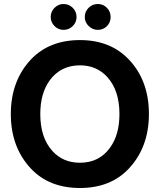

<svg xmlns="http://www.w3.org/2000/svg" viewBox="-20 -927 808 958"><path d="M379 -727Q531 -727 623 -630Q723 -525 723 -358Q723 -193 623 -86Q532 11 379 11Q225 11 134 -86Q34 -193 34 -358Q34 -523 134 -630Q226 -727 379 -727ZM379 -601Q283 -601 228 -526Q181 -461 181 -358Q181 -240 242 -173Q295 -115 379 -115Q475 -115 529 -190Q576 -255 576 -358Q576 -476 515 -543Q462 -601 379 -601ZM297 -907Q324 -907 343 -888Q362 -869 362 -842Q362 -816 343 -797Q324 -778 297 -778Q271 -778 252 -797Q233 -816 233 -842Q233 -869 252 -888Q271 -907 297 -907ZM468 -907Q495 -907 513.5 -888Q532 -869 532 -842Q532 -815 513.5 -796.5Q495 -778 468 -778Q442 -778 422.5 -797Q403 -816 403 -842Q403 -869 422 -888Q441 -907 468 -907Z"/></svg>

Font: Almarai Bold
Style: Regular
Weight: 700
Designer: Boutros International 2019
Foundry: Created by Boutros International 2019
Version: Version 1.10